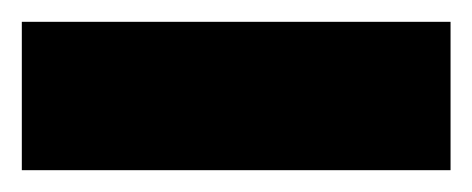

<svg xmlns="http://www.w3.org/2000/svg" viewBox="-20 37 433 176"><path d="M0 193V57H393V193Z"/></svg>

Font: Saira Semi Condensed Black
Style: Regular
Weight: 900
Width: 4
Designer: Hector Gatti with collaboration of the Omnibus-Type team
Foundry: Omnibus-Type
Version: Version 1.001; ttfautohint (v1.8)